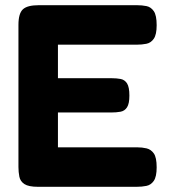

<svg xmlns="http://www.w3.org/2000/svg" viewBox="-20 -710 650 739"><path d="M126 9Q90 9 74 -1.5Q58 -12 54.5 -30Q51 -48 51 -67V-614Q51 -658 68 -674Q85 -690 129 -690H507Q527 -690 544 -686.5Q561 -683 572 -667Q583 -651 583 -613Q583 -577 572 -561Q561 -545 543.5 -541.5Q526 -538 506 -538H203V-409H409Q429 -409 444.5 -406Q460 -403 469 -389Q478 -375 478 -342Q478 -311 469 -297Q460 -283 444 -280Q428 -277 407 -277H203V-143H507Q527 -143 544 -139Q561 -135 572 -119.5Q583 -104 583 -66Q583 -30 572 -14Q561 2 543.5 5.5Q526 9 506 9Z"/></svg>

Font: Fredoka SemiBold
Style: Regular
Weight: 600
Designer: Ben Nathan
Foundry: Milena B. Brandão, Ben Nathan
Version: Version 2.001